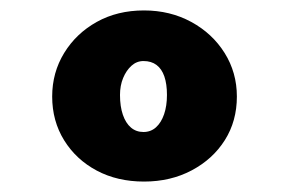

<svg xmlns="http://www.w3.org/2000/svg" viewBox="-20 -741 554 368"><path d="M256 -393Q205 -393 165.5 -414Q126 -435 103 -472Q80 -509 80 -556Q80 -602 103 -639.5Q126 -677 165.5 -699Q205 -721 256 -721Q306 -721 346.5 -699Q387 -677 410.5 -639.5Q434 -602 434 -556Q434 -509 411 -472.5Q388 -436 347.5 -414.5Q307 -393 256 -393ZM255 -488Q269 -488 279 -497Q289 -506 294.5 -522Q300 -538 300 -559Q300 -580 295 -594.5Q290 -609 280 -616.5Q270 -624 255 -624Q242 -624 232 -615Q222 -606 216 -591.5Q210 -577 210 -559Q210 -537 215.5 -521Q221 -505 231 -496.5Q241 -488 255 -488Z"/></svg>

Font: Lexend Exa Black
Style: Regular
Weight: 900
Designer: Bonnie Shaver-Troup, Thomas Jockin
Foundry: Lexend
Version: Version 1.007